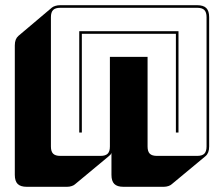

<svg xmlns="http://www.w3.org/2000/svg" viewBox="-20 -600 861 739"><path d="M285 -90V-480H667V-90H657V-470H295V-90ZM739 0Q758 0 766.5 -8.5Q775 -17 775 -36V-534Q775 -553 766.5 -561.5Q758 -570 739 -570H212Q193 -570 184.5 -561.5Q176 -553 176 -534V-36Q176 -17 184.5 -8.5Q193 0 212 0H367Q386 0 394.5 -8.5Q403 -17 403 -36V-381H548V-36Q548 -17 556.5 -8.5Q565 0 584 0ZM399 1 269 109Q265 113 256.5 116Q248 119 238 119H83Q59 119 48 108Q37 97 37 73V-425Q37 -438 40.5 -447Q44 -456 51 -462L180 -571Q185 -575 193.5 -577.5Q202 -580 212 -580H739Q763 -580 774 -569Q785 -558 785 -534V-36Q785 -23 781.5 -14Q778 -5 771 1L641 109Q637 113 628.5 116Q620 119 610 119H455Q431 119 420 108Q409 97 409 73V-12Q408 -8 405.5 -5Q403 -2 399 1Z"/></svg>

Font: Bungee Shade
Style: Regular
Weight: 400
Designer: David Jonathan Ross
Foundry: David Jonathan Ross
Version: Version 1.000;PS 1.0;hotconv 1.0.72;makeotf.lib2.5.5900